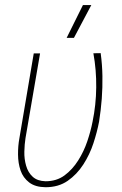

<svg xmlns="http://www.w3.org/2000/svg" viewBox="-20 -743 491 772"><path d="M115.7 -528.3H141.1L82.5 -187.5Q78.6 -163.1 77.9 -133.5Q77.1 -104 85 -76.7Q92.8 -49.3 111.6 -32.2Q130.4 -15.1 163.1 -14.2Q207.5 -14.2 239.5 -37.8Q271.5 -61.5 294.4 -97.9Q317.4 -134.3 331.3 -175.8Q345.2 -217.3 352.1 -253.4Q366.2 -321.3 366.9 -391.4Q367.7 -461.4 355.5 -528.8L384.8 -529.3Q391.1 -482.9 391.8 -437.3Q392.6 -391.6 389.2 -345.9Q385.7 -300.3 378.4 -253.9Q370.6 -212.9 355.7 -167.2Q340.8 -121.6 314.9 -81.5Q289.1 -41.5 252.2 -15.9Q215.3 9.8 163.1 9.8Q121.6 9.3 97.2 -9.5Q72.8 -28.3 62.7 -57.6Q52.7 -86.9 52.5 -121.6Q52.2 -156.2 58.1 -188ZM248 -590.8 313.5 -722.7H347.2L277.3 -590.8Z"/></svg>

Font: Roboto Condensed Thin
Style: Italic
Weight: 250
Italic angle: -12°
Designer: Christian Robertson
Foundry: Google
Version: Version 3.008; 2023